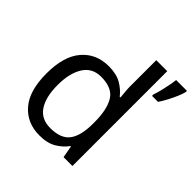

<svg xmlns="http://www.w3.org/2000/svg" viewBox="-200 -919 1088 1088"><g transform="rotate(45 344.0 -375.0)"><path d="M275 10Q175 10 115 -59.5Q55 -129 55 -267Q55 -405 115.5 -475.5Q176 -546 276 -546Q338 -546 377.5 -523Q417 -500 442 -467H448Q447 -480 444.5 -505.5Q442 -531 442 -546V-760H530V0H459L446 -72H442Q418 -38 378 -14Q338 10 275 10ZM289 -63Q374 -63 408.5 -109.5Q443 -156 443 -250V-266Q443 -366 410 -419.5Q377 -473 288 -473Q217 -473 181.5 -416.5Q146 -360 146 -265Q146 -169 181.5 -116Q217 -63 289 -63ZM688 -760V-751Q684 -733 672.5 -706Q661 -679 646 -650.5Q631 -622 616 -600H568V-612Q575 -631 581.5 -657.5Q588 -684 593.5 -711.5Q599 -739 601 -760Z"/></g></svg>

Font: Noto IKEA Latin
Style: Regular
Weight: 400
Designer: Monotype Design Team
Foundry: Monotype Imaging Inc.
Version: Version 1.0